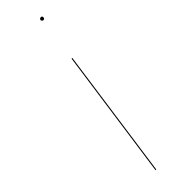

<svg xmlns="http://www.w3.org/2000/svg" viewBox="-245 -713 718 718"><g transform="rotate(-45 113.5 -354.0)"><path d="M79 0H75L148 -517H152ZM168 -700Q168 -703 170 -705.5Q172 -708 176 -708Q183 -708 183 -701Q183 -698 181 -695.5Q179 -693 176 -693Q173 -693 170.5 -695.5Q168 -698 168 -700Z"/></g></svg>

Font: Fira Sans Condensed Four
Style: Italic
Weight: 100
Width: 3
Italic angle: -8°
Designer: bBox Type GmbH & Carrois Corporate GbR & Edenspiekermann AG
Foundry: bBox Type GmbH & Carrois Corporate GbR & Edenspiekermann AG
Version: Version 4.301